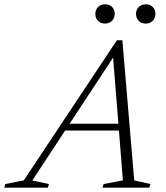

<svg xmlns="http://www.w3.org/2000/svg" viewBox="-83 -872 772 892"><path d="M199 -265.5 209.5 -297H504L493.5 -265.5ZM540.5 -34 616 -17 610.5 0H393L398.5 -17L488 -34L440.5 -629.5H459L67 -33.5L144.5 -17L139 0H-63L-58 -17L27.5 -34L460 -685H485.5ZM404.5 -762.5Q384 -762.5 372 -775.5Q360 -788.5 360 -807Q360 -819.5 365.5 -829.8Q371 -840 381.2 -846Q391.5 -852 405.5 -852Q426 -852 438 -839.2Q450 -826.5 450 -808Q450 -795.5 444.5 -785.2Q439 -775 428.8 -768.8Q418.5 -762.5 404.5 -762.5ZM593.5 -762.5Q573 -762.5 561 -775.5Q549 -788.5 549 -807Q549 -819.5 554.5 -829.8Q560 -840 570.5 -846Q581 -852 594.5 -852Q615 -852 627 -839.2Q639 -826.5 639 -808Q639 -795.5 633.5 -785.2Q628 -775 618 -768.8Q608 -762.5 593.5 -762.5Z"/></svg>

Font: Newsreader 16pt 16pt Light
Style: Italic
Weight: 300
Italic angle: -17°
Version: Version 1.003